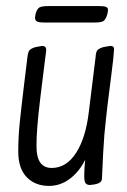

<svg xmlns="http://www.w3.org/2000/svg" viewBox="-20 -601 419 631"><path d="M141 10Q96 10 68 -18.5Q40 -47 40 -103Q40 -149 44.5 -194Q49 -239 59 -322L70 -412Q72 -431 77.5 -436.5Q83 -442 96 -446Q116 -450 118 -450Q127 -450 130 -445Q133 -440 131 -428L128 -405Q126 -390 112.5 -279.5Q99 -169 100 -119Q100 -49 150 -49Q198 -49 230 -98.5Q262 -148 272 -234L294 -412Q295 -431 300.5 -436.5Q306 -442 319 -446Q339 -450 343 -450Q351 -450 353.5 -445.5Q356 -441 354 -429Q354 -418 346 -356Q332 -252 323 -158Q319 -109 315 -13Q314 1 291 5Q279 7 276 7Q264 7 260 -1Q256 -9 257 -30Q257 -48 260 -76Q240 -36 209 -13Q178 10 141 10ZM95 -543 97 -556Q102 -572 109.5 -576.5Q117 -581 139 -581H308Q323 -581 329 -578Q335 -575 335 -569Q335 -563 332 -552Q327 -536 319.5 -531.5Q312 -527 290 -527H126Q108 -527 101.5 -530.5Q95 -534 95 -543Z"/></svg>

Font: Farsan
Style: Regular
Weight: 400
Version: Version 1.001g;PS 1.001;hotconv 1.0.86;makeotf.lib2.5.63406 